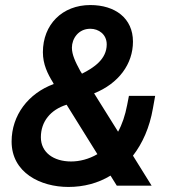

<svg xmlns="http://www.w3.org/2000/svg" viewBox="-20 -736 685 761"><path d="M190 -409 193 -403C92 -366 26 -279 26 -175C26 -51 141 5 251 5C312 5 369 -10 418 -40L443 0H581L507 -119C545 -168 573 -231 586 -306L595 -356H491L484 -320C476 -278 464 -243 448 -214L353 -366C450 -405 507 -482 507 -571C507 -664 436 -716 338 -716C227 -716 150 -639 150 -529C150 -481 169 -443 190 -409ZM142 -192C142 -254 180 -301 244 -321L366 -125C332 -105 295 -96 262 -96C192 -96 142 -132 142 -192ZM265 -547C265 -582 290 -622 338 -622C371 -622 403 -600 403 -560C403 -502 353 -468 305 -444L298 -455C279 -490 265 -519 265 -547Z"/></svg>

Font: Fixel Text 20240404 SemiBold
Style: Italic
Weight: 600
Width: 4
Italic angle: -10°
Designer: AlfaBravo + MacPaw
Foundry: Kyrylo Tkachov, Marchela Mozhyna, Serhii Makarenko, Maria Weinstein, Zakhar Kryvoshyya
Version: Version 1.211;Glyphs 3.2 (3225)